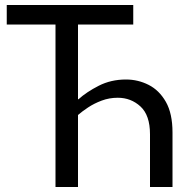

<svg xmlns="http://www.w3.org/2000/svg" viewBox="-20 -748 779 768"><path d="M202 0V-650H7V-728H513V-650H292V-351H294Q326 -380 375 -405Q424 -430 484 -430Q532 -430 574.5 -408.5Q617 -387 643.5 -340.5Q670 -294 670 -218V0H580V-211Q580 -287 542 -322Q504 -357 451 -357Q417 -357 386.5 -345.5Q356 -334 332 -318Q308 -302 292 -288V0Z"/></svg>

Font: Murecho
Style: Regular
Weight: 400
Designer: Neil Summerour
Foundry: Positype
Version: Version 1.010; ttfautohint (v1.8.3)